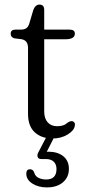

<svg xmlns="http://www.w3.org/2000/svg" viewBox="-20 -596 382 836"><path d="M72.5 -425.5 43 -429Q26.5 -433.5 26.5 -449Q26.5 -467 47 -467H70.5Q85 -467 94 -472.8Q103 -478.5 107.5 -493.5L125.5 -554Q134.5 -576 152 -576Q172.5 -576 172.5 -553V-467H283.5Q306 -467 306 -449.5Q306 -425 264.5 -425H172.5V-110.5Q172.5 -80.5 187.5 -63.5Q202.5 -46.5 228.5 -46.5Q255.5 -46.5 269 -57.8Q282.5 -69 292 -68.5Q299 -68.5 303.5 -62.8Q308 -57 305.5 -47.5Q302.5 -27.5 274.2 -10.2Q246 7 208.5 7Q160.5 7 131.2 -20Q102 -47 102 -100.5V-387Q102 -421 72.5 -425.5ZM186.5 -8.5H221L183.5 65Q186.5 64.5 190.5 64.5Q231 64.5 255.5 84.2Q280 104 280 139.5Q280 175.5 254 197.8Q228 220 184 220Q146.5 220 120.5 203Q94.5 186 94.5 160.5Q94.5 141 110.5 141Q123.5 141 128.5 154Q133 171.5 148 178.5Q163 185.5 181 185.5Q226 185.5 226 140Q226 120 214.2 108.2Q202.5 96.5 179 96.5H160Q147.5 96.5 144.2 88Q141 79.5 146 69Z"/></svg>

Font: Fraunces 9pt SuperSoft Light
Style: Regular
Weight: 300
Version: Version 1.000;[b76b70a41]